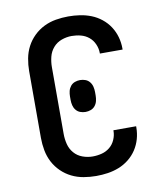

<svg xmlns="http://www.w3.org/2000/svg" viewBox="-84 -813 768 890"><g transform="rotate(-10 300.0 -367.5)"><path d="M297 8Q268 8 238.5 3Q209 -2 182.5 -15Q156 -28 134.5 -49Q113 -70 99.5 -96Q86 -122 80.5 -151.5Q75 -181 75 -210V-525Q75 -554 80.5 -583.5Q86 -613 99.5 -639Q113 -665 134.5 -686Q156 -707 182.5 -720Q209 -733 238.5 -738Q268 -743 297 -743Q325 -743 352 -739Q379 -735 404.5 -725Q430 -715 452 -697.5Q474 -680 489 -657Q504 -634 511.5 -607.5Q519 -581 519 -553V-548H412V-551Q412 -572 403 -592.5Q394 -613 377.5 -626.5Q361 -640 340 -645.5Q319 -651 297 -651Q273 -651 249.5 -642.5Q226 -634 210 -615.5Q194 -597 188 -573Q182 -549 182 -525V-210Q182 -186 188 -162Q194 -138 210 -119.5Q226 -101 249.5 -92.5Q273 -84 297 -84Q319 -84 340 -89.5Q361 -95 377.5 -108.5Q394 -122 403 -142.5Q412 -163 412 -184V-187H519V-182Q519 -154 511.5 -127.5Q504 -101 489 -78Q474 -55 452 -37.5Q430 -20 404.5 -10Q379 0 352 4Q325 8 297 8ZM300 -293Q287 -293 275 -297.5Q263 -302 255 -312Q247 -322 244 -334.5Q241 -347 241 -360V-376Q241 -389 244 -401.5Q247 -414 255 -424Q263 -434 275 -438.5Q287 -443 300 -443Q313 -443 325 -438.5Q337 -434 345 -424Q353 -414 356 -401.5Q359 -389 359 -376V-360Q359 -347 356 -334.5Q353 -322 345 -312Q337 -302 325 -297.5Q313 -293 300 -293Z"/></g></svg>

Font: Iosevka Semibold Extended
Style: Regular
Weight: 600
Width: 7
Monospace: yes
Designer: Belleve Invis
Foundry: Belleve Invis
Version: Version 32.5.0; ttfautohint (v1.8.4)